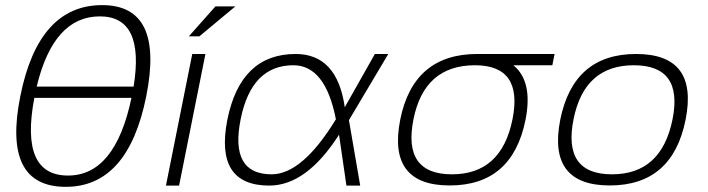

<svg xmlns="http://www.w3.org/2000/svg" viewBox="-20 -723 2758 748"><path d="M113.8 -341.8Q56.2 -39.1 245.1 -39.1Q428.7 -39.1 492.2 -341.8ZM500.5 -385.7Q544.9 -659.2 369.1 -659.2Q188.5 -659.2 123 -385.7ZM59.1 -348.1Q129.9 -703.1 377.9 -703.1Q620.6 -703.1 549.8 -348.1Q479 4.9 236.3 4.9Q-11.7 4.9 59.1 -348.1Z M780.3 -512.7 677.7 0H626.5L729 -512.7ZM819.3 -698.2H897L756.8 -581.5H715.8Z M865.7 -256.3Q917 -512.7 1131.8 -512.7Q1293.5 -512.7 1323.2 -305.2L1440.4 -512.7H1492.7L1339.4 -254.9L1383.3 0H1329.6L1300.8 -198.2Q1173.8 0 1029.3 0Q815.4 0 865.7 -256.3ZM1038.1 -43.9Q1157.7 -43.9 1288.6 -258.3Q1247.6 -468.8 1123 -468.8Q959.5 -468.8 917.5 -258.3Q874.5 -43.9 1038.1 -43.9Z M1740.7 -43.9Q1933.6 -43.9 1976.6 -258.3Q2018.6 -468.8 1830.6 -468.8Q1632.8 -468.8 1590.8 -258.3Q1547.9 -43.9 1740.7 -43.9ZM1539.1 -256.3Q1590.3 -512.7 1839.4 -512.7H2140.6L2131.8 -468.8H1980Q2057.1 -405.8 2027.3 -256.3Q1976.1 -0.5 1731.9 -0.5Q1488.8 -0.5 1539.1 -256.3Z M2364.3 -43.9Q2557.1 -43.9 2600.1 -258.3Q2642.1 -468.8 2449.2 -468.8Q2256.3 -468.8 2214.4 -258.3Q2171.4 -43.9 2364.3 -43.9ZM2162.6 -256.3Q2213.9 -512.7 2458 -512.7Q2702.1 -512.7 2650.9 -256.3Q2599.6 -0.5 2355.5 -0.5Q2112.3 -0.5 2162.6 -256.3Z"/></svg>

Font: Sansation Light
Style: Light Italic
Weight: 300
Designer: Bernd Montag
Version: Version 1.301